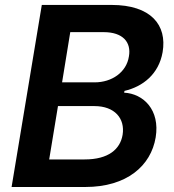

<svg xmlns="http://www.w3.org/2000/svg" viewBox="-20 -747 697 767"><path d="M26.3 0H320.7C486.9 0 583.1 -84.9 601.9 -198.2C620 -308.2 552.6 -372.9 475.9 -376.8L477.3 -383.9C550.4 -400.9 614.3 -450.6 629.6 -538.7C648.1 -647 583.1 -727.3 425.4 -727.3H147ZM228 -418 260.7 -618.6H394.2C471.2 -618.6 505 -578.1 495 -521.7C485.4 -458.1 426.5 -418 358.3 -418ZM176.5 -110.1 211.6 -323.2H357.2C438.6 -323.2 480.1 -273.4 469.8 -208.5C460.2 -150.9 413.4 -110.1 318.2 -110.1Z"/></svg>

Font: TID UI Semi Bold
Style: Italic
Weight: 600
Italic angle: -9.39999°
Designer: The TID Project Authors
Foundry: Bakken & Bæck
Version: Version 1.001;hotconv 1.0.109;makeotfexe 2.5.65596